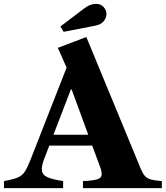

<svg xmlns="http://www.w3.org/2000/svg" viewBox="-40 -973 856 993"><path d="M-19.5 0V-36.5Q27 -44.5 50.8 -54.5Q74.5 -64.5 88.2 -85.2Q102 -106 117.5 -146L304.5 -623.5L259 -725.5L406.5 -781.5L689.5 -96.5Q699 -74.5 710 -62.2Q721 -50 741 -44.5Q761 -39 797 -36.5V0H389V-36.5Q453.5 -38.5 474.8 -51Q496 -63.5 476.5 -113L437 -220H215L186 -144.5Q173.5 -108.5 177.2 -87.8Q181 -67 207 -55.8Q233 -44.5 286.5 -36.5V0ZM326.5 -510.5 236.5 -276H416.5L330.5 -510.5ZM289 -808.5 272.5 -836 395.5 -929.5Q412.5 -942.5 428 -947.8Q443.5 -953 456 -953Q481.5 -953 496 -936.8Q510.5 -920.5 510.5 -900Q510.5 -881.5 496.8 -863.8Q483 -846 452 -840Z"/></svg>

Font: Libre Caslon Text
Style: Bold
Weight: 700
Designer: Pablo Impallari, Rodrigo Fuenzalida, Katja Schimmel
Foundry: Pablo Impallari, Rodrigo Fuenzalida
Version: Version 2.000